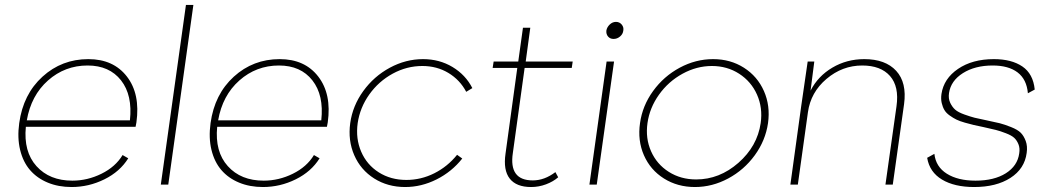

<svg xmlns="http://www.w3.org/2000/svg" viewBox="-20 -750 4255 780"><path d="M271 9.8Q217.3 9.8 174.1 -8.1Q130.9 -25.9 102.3 -58.8Q73.7 -91.8 61.8 -140.9Q49.8 -189.9 58.1 -250Q74.2 -367.2 152.6 -438.5Q231 -509.8 338.9 -509.8Q440.9 -509.8 495.6 -439Q550.3 -368.2 534.2 -252.9Q532.7 -242.7 530.8 -234.9H85Q75.2 -133.8 128.2 -75Q181.2 -16.1 273.9 -16.1Q335.4 -16.1 392.3 -44.2Q449.2 -72.3 478 -120.1L501 -106.9Q467.3 -52.7 404.1 -21.5Q340.8 9.8 271 9.8ZM88.9 -261.2H507.8Q519 -363.3 471.7 -423.6Q424.3 -483.9 335.9 -483.9Q243.7 -483.9 175 -423.1Q106.4 -362.3 88.9 -261.2Z M735.4 -730H765.6L663.6 0H633.3Z M1048.3 9.8Q994.6 9.8 951.4 -8.1Q908.2 -25.9 879.6 -58.8Q851.1 -91.8 839.1 -140.9Q827.1 -189.9 835.4 -250Q851.6 -367.2 929.9 -438.5Q1008.3 -509.8 1116.2 -509.8Q1218.3 -509.8 1272.9 -439Q1327.6 -368.2 1311.5 -252.9Q1310.1 -242.7 1308.1 -234.9H862.3Q852.5 -133.8 905.5 -75Q958.5 -16.1 1051.3 -16.1Q1112.8 -16.1 1169.7 -44.2Q1226.6 -72.3 1255.4 -120.1L1278.3 -106.9Q1244.6 -52.7 1181.4 -21.5Q1118.2 9.8 1048.3 9.8ZM866.2 -261.2H1285.2Q1296.4 -363.3 1249 -423.6Q1201.7 -483.9 1113.3 -483.9Q1021 -483.9 952.4 -423.1Q883.8 -362.3 866.2 -261.2Z M1402.8 -250Q1412.6 -320.3 1455.8 -380.1Q1499 -439.9 1563.7 -474.9Q1628.4 -509.8 1698.7 -509.8Q1765.1 -509.8 1818.4 -477.8Q1871.6 -445.8 1898.9 -392.1L1874 -377Q1848.6 -425.3 1801.8 -453.6Q1754.9 -481.9 1695.8 -481.9Q1632.3 -481.9 1575.2 -450.7Q1518.1 -419.4 1480.2 -366.2Q1442.4 -313 1433.1 -250Q1424.3 -187 1447.3 -133.8Q1470.2 -80.6 1518.8 -49.8Q1567.4 -19 1630.9 -19Q1690.4 -19 1744.4 -46.1Q1798.3 -73.2 1836.9 -121.1L1857.9 -106Q1815.4 -52.2 1753.7 -21.2Q1691.9 9.8 1626 9.8Q1555.2 9.8 1500.2 -24.9Q1445.3 -59.6 1419.2 -119.4Q1393.1 -179.2 1402.8 -250Z M2063.5 -128.9Q2046.4 -17.1 2144.5 -17.1Q2191.9 -17.1 2236.3 -50.8L2247.6 -29.8Q2227.5 -12.2 2198.2 -1.2Q2168.9 9.8 2137.7 9.8Q2077.6 9.8 2050.8 -24.4Q2023.9 -58.6 2033.7 -126L2081.5 -474.1H1981.4L1985.4 -500H2085.4L2104.5 -637.2H2134.3L2115.7 -500H2306.6L2302.7 -474.1H2111.3Z M2472.7 -591.8Q2458.5 -591.8 2450.2 -601.6Q2441.9 -611.3 2443.4 -626Q2445.8 -639.6 2457 -650.4Q2468.3 -661.1 2482.4 -661.1Q2496.6 -661.1 2505.6 -650.4Q2514.6 -639.6 2512.2 -626Q2510.7 -611.8 2499 -601.8Q2487.3 -591.8 2472.7 -591.8ZM2374.5 0 2444.3 -500H2474.6L2404.3 0Z M2580.1 -250Q2589.8 -320.3 2633.1 -380.1Q2676.3 -439.9 2741.2 -474.9Q2806.2 -509.8 2877 -509.8Q2947.3 -509.8 3002.2 -474.9Q3057.1 -439.9 3083.5 -380.1Q3109.9 -320.3 3100.1 -250Q3089.8 -179.2 3046.4 -119.4Q3002.9 -59.6 2938.2 -24.9Q2873.5 9.8 2803.2 9.8Q2732.4 9.8 2677.2 -24.9Q2622.1 -59.6 2595.9 -119.4Q2569.8 -179.2 2580.1 -250ZM2808.1 -21Q2902.8 -21 2979.7 -88.4Q3056.6 -155.8 3070.3 -250Q3079.1 -312 3055.4 -365.5Q3031.7 -418.9 2982.9 -450.4Q2934.1 -481.9 2872.1 -481.9Q2810.1 -481.9 2752.7 -450.4Q2695.3 -418.9 2657.2 -365.5Q2619.1 -312 2610.4 -250Q2601.6 -188 2625 -135.3Q2648.4 -82.5 2697 -51.8Q2745.6 -21 2808.1 -21Z M3491.2 -509.8Q3577.1 -509.8 3620.8 -462.2Q3664.6 -414.6 3652.8 -327.1L3606.9 0H3577.1L3622.1 -318.8Q3633.3 -398.4 3595.7 -441.2Q3558.1 -483.9 3482.9 -483.9Q3401.9 -483.9 3337.6 -429.4Q3273.4 -375 3262.2 -293.9L3221.2 0H3190.9L3234.9 -318.8L3261.2 -500H3288.1L3272.9 -381.8Q3303.2 -440.9 3361.6 -475.3Q3419.9 -509.8 3491.2 -509.8Z M3937.5 9.8Q3857.4 9.8 3806.9 -20.5Q3756.3 -50.8 3746.6 -108.9L3775.9 -125Q3781.7 -72.3 3826.7 -44.2Q3871.6 -16.1 3942.9 -16.1Q4018.6 -16.1 4066.2 -46.1Q4113.8 -76.2 4120.6 -127Q4124 -147.9 4117.4 -164.1Q4110.8 -180.2 4100.3 -189.9Q4089.8 -199.7 4066.4 -208.7Q4043 -217.8 4025.4 -222.2Q4007.8 -226.6 3974.6 -233.9Q3950.7 -238.8 3936 -242.2Q3921.4 -245.6 3899.9 -251.7Q3878.4 -257.8 3865.5 -264.2Q3852.5 -270.5 3838.1 -280.8Q3823.7 -291 3816.7 -303Q3809.6 -314.9 3805.7 -331.5Q3801.8 -348.1 3804.7 -368.2Q3814 -430.7 3872.1 -470.2Q3930.2 -509.8 4017.6 -509.8Q4089.4 -509.8 4133.3 -480Q4177.2 -450.2 4183.6 -386.2L4155.8 -371.1Q4150.9 -427.7 4114 -455.8Q4077.1 -483.9 4012.7 -483.9Q3940.9 -483.9 3891.8 -452.9Q3842.8 -421.9 3835.4 -372.1Q3832 -349.6 3840.3 -332.3Q3848.6 -314.9 3860.6 -304.4Q3872.6 -293.9 3897.7 -284.9Q3922.9 -275.9 3939.5 -271.7Q3956.1 -267.6 3987.8 -261.2Q4023.4 -253.9 4041.7 -249.3Q4060.1 -244.6 4087.2 -233.9Q4114.3 -223.1 4126.7 -210.7Q4139.2 -198.2 4147 -177.2Q4154.8 -156.2 4150.9 -128.9Q4142.6 -64.5 4085 -27.3Q4027.3 9.8 3937.5 9.8Z"/></svg>

Font: Human Sans ExtraLight
Style: Italic
Weight: 200
Italic angle: -8°
Designer: Tim Radville
Foundry: Continuum
Version: Version 1.000;FEAKit 1.0